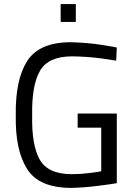

<svg xmlns="http://www.w3.org/2000/svg" viewBox="-20 -908 656 937"><path d="M350 -801V-888H276V-801ZM474 -285V-72Q453 -68 412 -63Q370 -58 331 -58Q214 -58 174 -129Q134 -200 137 -344Q134 -491 175 -562Q215 -633 332 -633Q405 -632 474 -623Q542 -613 547 -612L550 -676Q546 -678 476 -689Q406 -700 323 -702Q170 -701 112 -609Q54 -517 57 -344Q54 -175 112 -84Q169 8 325 9Q387 8 458 -1Q529 -10 550 -14V-354H359V-285Z"/></svg>

Font: RazerF5
Style: Regular
Weight: 400
Foundry: Razer Inc.
Version: Version 2